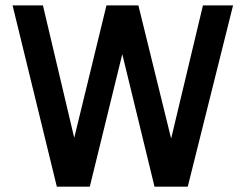

<svg xmlns="http://www.w3.org/2000/svg" viewBox="-20 -696 916 716"><path d="M680.2 0H556.2L436 -494.1L314.9 0H191.9L26.9 -675.8H140.1L256.8 -182.1L377 -675.8H496.1L618.2 -179.2L736.8 -675.8H849.1Z"/></svg>

Font: Lorenzo Sans Medium
Style: Regular
Weight: 500
Foundry: Intel Corporation
Version: Version 1.00; ttfautohint (v1.5)